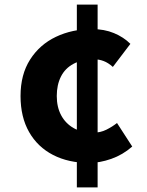

<svg xmlns="http://www.w3.org/2000/svg" viewBox="-20 -766 639 832"><path d="M366 -60Q277 -60 210 -94.5Q143 -129 106 -194Q69 -259 69 -350Q69 -443 110.5 -508Q152 -573 222.5 -606.5Q293 -640 379 -640Q432 -640 474 -622.5Q516 -605 545 -576L469 -476Q449 -494 429 -501.5Q409 -509 389 -509Q335 -509 298.5 -489.5Q262 -470 244 -434Q226 -398 226 -350Q226 -302 245 -266.5Q264 -231 299 -211Q334 -191 383 -191Q415 -191 441 -204Q467 -217 487 -233L553 -131Q512 -95 462 -77.5Q412 -60 366 -60ZM313 46V-746H403V46Z"/></svg>

Font: Noto Sans TC ExtraBold
Style: Regular
Weight: 800
Designer: Ryoko NISHIZUKA  (kana, bopomofo & ideographs); Paul D. Hunt (Latin, Greek & Cyrillic); Sandoll Communications , Soo-you
Foundry: Adobe
Version: Version 2.004-H2;hotconv 1.0.118;makeotfexe 2.5.65603